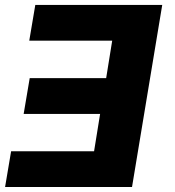

<svg xmlns="http://www.w3.org/2000/svg" viewBox="-59 -747 698 767"><path d="M589.1 -727.3 468.4 0H-38.7L-14.6 -142.8H316.8L340.9 -291.9H35.5L59.7 -435H365.1L389.2 -584.5H57.9L82 -727.3Z"/></svg>

Font: Inter UI Extra Bold
Style: Italic
Weight: 800
Italic angle: 9.39999°
Designer: Rasmus Andersson
Foundry: rsms
Version: 3.2;8d6f07862